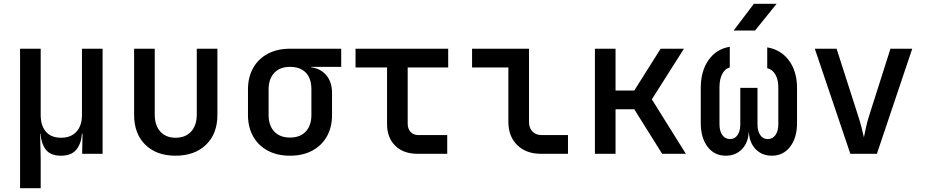

<svg xmlns="http://www.w3.org/2000/svg" viewBox="-20 -805 4840 1005"><path d="M85 180V-550H193V-203Q193 -147 220.5 -115.5Q248 -84 300 -84Q351 -84 380 -115.5Q409 -147 409 -203V-550H517V0H410L412 -105H409Q405 -52 379 -21Q353 10 299 10Q245 10 220.5 -21Q196 -52 192 -105H190L193 23V180Z M899 10Q799 10 740.5 -47.5Q682 -105 682 -204V-550H790V-205Q790 -149 819 -116.5Q848 -84 899 -84Q951 -84 980.5 -116.5Q1010 -149 1010 -205V-550H1118V-204Q1118 -105 1058.5 -47.5Q999 10 899 10Z M1498 10Q1431 10 1381.5 -16.5Q1332 -43 1305 -91Q1278 -139 1278 -203V-337Q1278 -401 1305 -449Q1332 -497 1381.5 -523.5Q1431 -550 1498 -550H1766V-455H1608V-453Q1659 -446 1688.5 -410.5Q1718 -375 1718 -319V-203Q1718 -139 1691 -91Q1664 -43 1614.5 -16.5Q1565 10 1498 10ZM1498 -85Q1551 -85 1580.5 -116.5Q1610 -148 1610 -203V-337Q1610 -395 1580.5 -425Q1551 -455 1498 -455Q1445 -455 1415.5 -423.5Q1386 -392 1386 -337V-203Q1386 -148 1415.5 -116.5Q1445 -85 1498 -85Z M2165 0Q2092 0 2049 -42Q2006 -84 2006 -156V-452H1841V-550H2326V-452H2114V-157Q2114 -131 2129 -114.5Q2144 -98 2170 -98H2321V0Z M2811 0Q2734 0 2687.5 -45.5Q2641 -91 2641 -167V-452H2451V-550H2749V-167Q2749 -135 2767 -116.5Q2785 -98 2816 -98H2953V0Z M3094 0V-550H3202V-331H3300L3438 -550H3560L3392 -285L3570 0H3446L3300 -233H3202V0Z M3779 10Q3719 10 3683.5 -37Q3648 -84 3648 -162V-344Q3648 -433 3689 -491Q3730 -549 3800 -560V-452Q3775 -446 3760.5 -418Q3746 -390 3746 -348V-155Q3746 -119 3761 -98Q3776 -77 3802 -77Q3826 -77 3840.5 -98Q3855 -119 3855 -155V-345H3945V-155Q3945 -119 3959.5 -98Q3974 -77 3998 -77Q4024 -77 4039 -98Q4054 -119 4054 -155V-348Q4054 -388 4038.5 -415Q4023 -442 3996 -448V-557Q4068 -545 4110 -488Q4152 -431 4152 -344V-162Q4152 -84 4116 -37Q4080 10 4020 10Q3969 10 3936 -23.5Q3903 -57 3900 -113H3899Q3896 -57 3863 -23.5Q3830 10 3779 10ZM3820 -645 3926 -785H4045L3932 -645Z M4431 0 4245 -550H4359L4472 -198Q4482 -167 4490 -136.5Q4498 -106 4502 -86Q4506 -106 4512.5 -136.5Q4519 -167 4529 -198L4641 -550H4755L4570 0Z"/></svg>

Font: JetBrains Mono NL SemiBold
Style: Regular
Weight: 600
Designer: Philipp Nurullin, Konstantin Bulenkov
Foundry: JetBrains
Version: Version 2.304; ttfautohint (v1.8.4.7-5d5b)